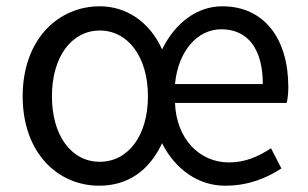

<svg xmlns="http://www.w3.org/2000/svg" viewBox="-20 -577 977 610"><path d="M295 13C385 13 453 -33 495 -122C537 -38 611 13 695 13C769 13 827 -11 874 -42L841 -106C800 -79 759 -61 707 -61C614 -61 540 -136 536 -250H891C894 -264 896 -281 896 -300C896 -455 819 -557 686 -557C606 -557 536 -504 495 -420C455 -509 380 -557 297 -557C165 -557 52 -452 52 -271C52 -91 164 13 295 13ZM297 -63C207 -63 145 -146 145 -271C145 -396 207 -480 297 -480C387 -480 450 -396 450 -271C450 -146 387 -63 297 -63ZM536 -310C546 -416 608 -484 683 -484C766 -484 815 -423 815 -310Z"/></svg>

Font: Source Han Sans JP
Style: Regular
Weight: 400
Designer: Ryoko NISHIZUKA 西塚涼子 (kana, bopomofo & ideographs); Paul D. Hunt (Latin, Greek & Cyrillic); Sandoll Communications 산돌커뮤니
Foundry: Adobe
Version: Version 2.004;hotconv 1.0.118;makeotfexe 2.5.65603